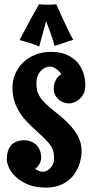

<svg xmlns="http://www.w3.org/2000/svg" viewBox="-20 -832 426 880"><path d="M371.1 -439.9Q371.1 -417.5 362.8 -401.9Q354.5 -386.2 342.8 -376.5Q331.1 -366.7 318.4 -362.3Q305.7 -357.9 296.9 -357.9Q288.1 -357.9 275.9 -361.1Q263.7 -364.3 252.7 -372.6Q241.7 -380.9 233.9 -394.8Q226.1 -408.7 226.1 -430.2Q226.6 -441.9 230.5 -453.1Q233.9 -462.9 241 -473.4Q248 -483.9 261.2 -492.2Q252.4 -504.9 243.7 -511.7Q234.9 -518.6 228 -522Q219.7 -525.9 212.9 -526.9Q197.8 -526.9 185.5 -520.8Q173.3 -514.6 164.8 -504.6Q156.2 -494.6 151.6 -481.4Q147 -468.3 147 -454.1Q147 -436 149.4 -421.4Q151.9 -406.7 160.6 -391.6Q169.4 -376.5 187 -358.9Q204.6 -341.3 234.9 -317.9Q265.1 -294.4 287.6 -272.2Q310.1 -250 324.7 -228.5Q339.4 -207 346.7 -185.3Q354 -163.6 354 -140.1Q354 -124.5 350.8 -106.2Q347.7 -87.9 340.1 -69.1Q332.5 -50.3 320.1 -33Q307.6 -15.6 289.3 -2Q271 11.7 246.3 19.8Q221.7 27.8 189.9 27.8Q142.1 27.8 108.4 13.7Q74.7 -0.5 53 -20.8Q31.2 -41 21.2 -63.5Q11.2 -85.9 11.2 -103Q11.2 -121.1 15.6 -136.7Q20 -152.3 29.5 -164.1Q39.1 -175.8 54 -182.4Q68.8 -189 89.8 -189Q107.4 -189 121.8 -183.6Q136.2 -178.2 146.7 -167.7Q157.2 -157.2 163.1 -142.1Q168.9 -127 168.9 -107.9Q168.5 -99.6 165.5 -90.8Q163.1 -83.5 157.2 -74.7Q151.4 -65.9 141.1 -58.1Q147.9 -52.7 154.5 -50Q161.1 -47.4 166.5 -46.4Q172.4 -44.9 178.2 -44.9Q184.6 -44.9 193.1 -48.6Q201.7 -52.2 209.5 -60.1Q217.3 -67.9 222.7 -79.1Q228 -90.3 228 -106Q228 -121.6 225.3 -134.5Q222.7 -147.5 214.1 -161.4Q205.6 -175.3 189.5 -191.9Q173.3 -208.5 147 -231.9Q120.6 -255.4 100.1 -277.6Q79.6 -299.8 65.7 -323.7Q51.8 -347.7 44.4 -374Q37.1 -400.4 37.1 -432.1Q37.1 -463.4 49.6 -492.7Q62 -522 85 -544.7Q107.9 -567.4 140.6 -580.8Q173.3 -594.2 213.9 -594.2Q254.9 -594.2 284.7 -581.5Q314.5 -568.8 333.5 -547.6Q352.5 -526.4 361.8 -498.5Q371.1 -470.7 371.1 -439.9ZM315.9 -649.4Q301.8 -645.5 291 -641.8Q280.3 -638.2 270.3 -634.8Q260.3 -631.3 250.7 -627.9Q241.2 -624.5 230 -621.6Q225.6 -639.6 219.2 -658.7Q212.9 -677.7 206.8 -693.8Q200.7 -710 196.3 -721.4Q191.9 -732.9 191.9 -736.8Q185.1 -712.9 179.2 -690.4Q173.8 -671.4 168.5 -651.4Q163.1 -631.3 159.7 -618.7Q147.9 -624 137.2 -627.9Q126.5 -631.8 115.7 -635.3Q105 -638.7 93.8 -641.6Q82.5 -644.5 69.8 -648.4Q82.5 -673.3 97.7 -701.7Q112.8 -730 126.5 -754.9Q142.6 -783.7 158.7 -812.5Q169.4 -811.5 179.2 -811Q189 -810.5 197.8 -810.5Q206.1 -810.5 213.6 -810.8Q221.2 -811 226.6 -811.5Q232.9 -812 237.8 -812.5Q252.9 -777.8 267.6 -746.6Q273.9 -733.4 280.5 -719.5Q287.1 -705.6 293.2 -692.6Q299.3 -679.7 305.2 -668.5Q311 -657.2 315.9 -649.4Z"/></svg>

Font: Rum Raisin
Style: Regular
Weight: 400
Designer: Astigmatic (AOETI)
Foundry: Astigmatic (AOETI)
Version: Version 1.000